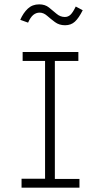

<svg xmlns="http://www.w3.org/2000/svg" viewBox="-20 -862 478 882"><path d="M79 0V-41H187V-582H84V-623H340V-582H232V-40H345V0ZM328 -832 360 -815Q342 -779 324 -762.5Q306 -746 279 -746Q252 -746 232.5 -760.5Q213 -775 196.5 -789.5Q180 -804 162 -804Q146 -804 133 -793.5Q120 -783 109 -758L73 -771Q87 -803 108 -822.5Q129 -842 160 -842Q187 -842 205 -827.5Q223 -813 240 -798.5Q257 -784 278 -784Q293 -784 304 -794.5Q315 -805 328 -832Z"/></svg>

Font: Inconsolata SemiCondensed Light
Style: Regular
Weight: 300
Width: 4
Monospace: yes
Designer: Raph Levien, Cyreal, Brenton Simpson
Foundry: Raph Levien, Cyreal, Google
Version: Version 3.100; ttfautohint (v1.8.4.7-5d5b)